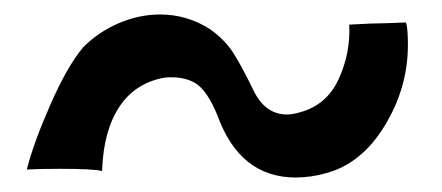

<svg xmlns="http://www.w3.org/2000/svg" viewBox="-20 -371 610 265"><path d="M208 -264Q234 -266 250 -256Q266 -246 280 -212Q311 -126 388 -126Q409 -126 430 -132Q479 -145 511 -197.5Q543 -250 543 -309Q543 -329 541 -338L540 -340L514 -339Q496 -339 462 -337Q464 -298 447.5 -262Q431 -226 394 -216Q384 -213 376 -213Q347 -213 331 -244Q312 -283 301 -299.5Q290 -316 271 -330Q239 -351 201 -351Q172 -351 144 -339Q116 -327 95 -306Q73 -280 49.5 -226.5Q26 -173 17 -137Q34 -138 64 -138Q108 -138 121 -135V-137Q123 -191 145 -224Q167 -257 208 -264Z"/></svg>

Font: Londrina Solid Light
Style: Regular
Weight: 300
Designer: Marcelo Magalhaes
Foundry: Marcelo Magalhães
Version: Version 1.002